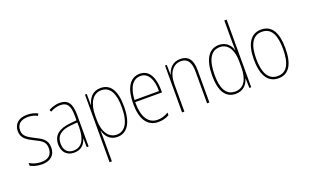

<svg xmlns="http://www.w3.org/2000/svg" viewBox="-103 -1277 3257 2027"><g transform="rotate(-20 1525.0 -264.0)"><path d="M318 -126C318 -218 256 -245 183 -282C114 -318 70 -342 70 -407C70 -476 119 -512 193 -512C232 -512 273 -502 300 -486L312 -509C281 -526 239 -537 194 -537C95 -537 44 -482 44 -408C44 -324 102 -294 177 -256C245 -223 291 -200 291 -128C291 -57 252 -16 167 -16C119 -16 73 -30 37 -53V-22C64 -6 111 10 167 10C268 10 318 -44 318 -126Z M559 -537C518 -537 474 -524 436 -503L446 -480C489 -504 526 -512 559 -512C634 -512 666 -471 666 -351V-303L593 -296C469 -284 397 -234 397 -129C397 -53 438 10 528 10C614 10 650 -43 667 -96H669L671 0H692V-356C692 -486 651 -537 559 -537ZM593 -273 667 -279V-220C666 -98 627 -13 528 -13C462 -13 424 -55 424 -129C424 -219 483 -263 593 -273Z M1020 -537C927 -537 885 -472 866 -403H864L863 -527H843V232H869V-21C869 -56 868 -88 867 -110H870C885 -51 928 10 1014 10C1121 10 1188 -80 1188 -270C1188 -449 1130 -537 1020 -537ZM1019 -512C1116 -512 1163 -427 1163 -270C1163 -86 1100 -15 1015 -15C929 -15 869 -96 869 -232V-284C869 -418 923 -512 1019 -512Z M1460 -537C1343 -537 1288 -423 1288 -263C1288 -97 1345 10 1476 10C1524 10 1562 -2 1597 -22V-51C1554 -26 1519 -15 1476 -15C1368 -15 1313 -106 1314 -271H1615V-298C1615 -424 1574 -537 1460 -537ZM1460 -512C1551 -512 1591 -417 1590 -295H1315C1323 -440 1377 -512 1460 -512Z M1915 -537C1826 -537 1783 -475 1766 -416H1764L1762 -527H1742V0H1768V-308C1768 -445 1832 -513 1915 -513C1982 -513 2023 -468 2023 -359V0H2049V-366C2049 -485 2001 -537 1915 -537Z M2344 10C2433 10 2477 -50 2493 -108H2495L2498 0H2519V-760H2493V-511C2493 -483 2494 -456 2495 -425H2493C2479 -481 2431 -537 2350 -537C2237 -537 2173 -439 2173 -255C2173 -82 2230 10 2344 10ZM2346 -15C2244 -15 2200 -101 2200 -255C2200 -425 2253 -512 2350 -512C2442 -512 2493 -430 2493 -300V-234C2493 -100 2445 -15 2346 -15Z M2999 -264C2999 -428 2951 -537 2824 -537C2706 -537 2645 -440 2645 -265C2645 -88 2705 10 2824 10C2942 10 2999 -87 2999 -264ZM2671 -265C2671 -423 2720 -512 2824 -512C2934 -512 2973 -413 2973 -265C2973 -102 2927 -15 2823 -15C2719 -15 2671 -107 2671 -265Z"/></g></svg>

Font: Noto Sans Lao UI Cond Thin
Style: Regular
Weight: 100
Width: 3
Designer: Monotype Design Team
Foundry: Monotype Imaging Inc.
Version: Version 2.000